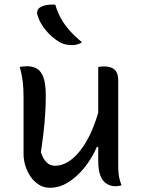

<svg xmlns="http://www.w3.org/2000/svg" viewBox="-20 -834 640 864"><path d="M102 -536Q128 -536 146.5 -525Q165 -514 175.5 -485.5Q186 -457 186 -403Q186 -371 184.5 -341.5Q183 -312 180.5 -282.5Q178 -253 174 -221Q170 -189 164 -149Q174 -119 189.5 -103.5Q205 -88 228 -88Q257 -88 286 -105.5Q315 -123 342 -157.5Q369 -192 391.5 -242.5Q414 -293 431 -359V-173H416Q393 -120 359 -78.5Q325 -37 286 -13Q247 11 205 11Q178 11 156.5 -2Q135 -15 119.5 -36.5Q104 -58 95 -85.5Q86 -113 86 -141Q86 -184 86 -226Q86 -268 86 -310.5Q86 -353 86 -394Q86 -435 82.5 -465.5Q79 -496 69 -533Q78 -534 85.5 -535Q93 -536 102 -536ZM447 -535Q470 -535 484.5 -528Q499 -521 505.5 -507Q512 -493 512 -472Q512 -405 512 -341Q512 -277 512 -215Q512 -153 512 -91Q512 -70 513.5 -54.5Q515 -39 518.5 -26Q522 -13 527 0Q523 1 518 2Q513 3 508.5 3.5Q504 4 499 4Q478 4 460 -7Q442 -18 432 -43Q422 -68 422 -111Q422 -183 422 -254.5Q422 -326 422 -396Q422 -466 422 -533Q427 -534 430.5 -534Q434 -534 438.5 -534.5Q443 -535 447 -535ZM229 -813Q238 -780 254 -751.5Q270 -723 293.5 -696.5Q317 -670 349 -644Q339 -637 327.5 -634Q316 -631 304 -631Q288 -631 273 -634.5Q258 -638 244 -647Q223 -660 204 -678.5Q185 -697 170.5 -719Q156 -741 149 -765Q145 -775 148.5 -786Q152 -797 163 -802Q172 -807 181.5 -809.5Q191 -812 203.5 -813Q216 -814 229 -813Z"/></svg>

Font: Recursive Casual
Style: Regular
Weight: 400
Version: Version 1.047